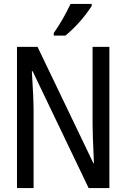

<svg xmlns="http://www.w3.org/2000/svg" viewBox="-20 -951 640 971"><path d="M533.2 0H428.2L145 -590.8H141.1Q149.9 -455.6 149.9 -387.2V0H65.9V-713.9H169.9L452.1 -126H455.1Q448.2 -273.9 448.2 -323.2V-713.9H533.2ZM252 -784.2Q297.9 -849.1 336.9 -931.2H443.8V-920.9Q389.2 -836.4 311 -771H252Z"/></svg>

Font: WenQuanYi Micro Hei Mono
Style: Regular
Weight: 400
Foundry: Ascender Corporation
Version: Version 0.2.0-beta